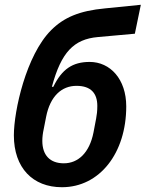

<svg xmlns="http://www.w3.org/2000/svg" viewBox="-20 -771 609 803"><path d="M239 12C397 12 508 -131 508 -326C508 -440 441 -512 355 -512C284 -512 239 -482 203 -408H197C236 -553 289 -607 389 -616L544 -630L569 -751L420 -736C312 -726 247 -698 194 -645C89 -540 38 -307 38 -205C38 -69 117 12 239 12ZM247 -88C189 -88 157 -122 157 -182C157 -197 159 -214 163 -232L173 -283C190 -369 238 -412 300 -412C361 -412 387 -380 387 -328C387 -307 385 -290 382 -275L371 -217C354 -131 306 -88 247 -88Z"/></svg>

Font: Braiins Sans SemiBold
Style: Italic
Weight: 600
Italic angle: -11.31°
Designer: Mike Abbink, Paul van der Laan, Pieter van Rosmalen, Jiri Chlebus, Lubos Buracinsky
Foundry: Bold Monday, Sudetype
Version: Version 1.000;hotconv 1.0.109;makeotfexe 2.5.65596